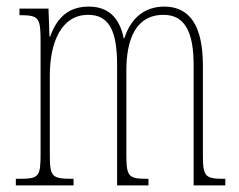

<svg xmlns="http://www.w3.org/2000/svg" viewBox="-20 -562 724 582"><path d="M28 0H203V-20H201C135 -20 131 -26 131 -98V-333C131 -430 164 -517 247 -517C309 -517 335 -472 335 -364V0H430V-20H427C369 -20 363 -26 363 -96V-348C363 -440 390 -517 476 -517C542 -517 567 -462 567 -364V0H663V-20H661C603 -20 595 -25 595 -91V-364C595 -484 555 -542 478 -542C423 -542 378 -512 357 -446H355C342 -509 308 -542 249 -542C192 -542 154 -513 132 -451H130L127 -536H39V-516H41C100 -516 103 -507 103 -432V-98C103 -26 99 -20 37 -20H28Z"/></svg>

Font: Noto Serif Bengali ExtraCondensed Thin
Style: Regular
Weight: 100
Width: 2
Designer: Juan Bruce, Universal Thirst, Indian Type Foundry and the Monotype Design Team.
Foundry: Monotype Imaging Inc.
Version: Version 2.003